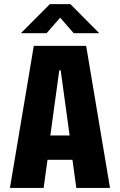

<svg xmlns="http://www.w3.org/2000/svg" viewBox="-20 -926 590 946"><path d="M522 0H356L337 -138.5H214L195 0H29L146.5 -700H404.5ZM272 -579.5 228 -258.5H323L279 -579.5ZM83 -762.5 225.5 -905.5H327L469 -762.5H343L276.5 -839L209.5 -762.5Z"/></svg>

Font: Trispace SemiCondensed
Style: Bold
Weight: 700
Width: 4
Designer: Tyler Finck
Foundry: Etcetera Type Company
Version: Version 1.210; ttfautohint (v1.8.3)